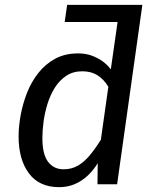

<svg xmlns="http://www.w3.org/2000/svg" viewBox="-20 -759 638 791"><path d="M464.4 -668.4H246.5L256.6 -739H557.5ZM436.5 -473.2 474.5 -739H566.5L462.5 0H381.6L382.6 -86.8Q364.6 -56.9 340.1 -34.4Q315.6 -11.9 286.6 0.1Q257.6 12.1 223.6 12.1Q141.6 12.1 99.1 -44.9Q56.6 -101.9 56.6 -197Q56.6 -238 65.1 -284.5Q73.6 -331.1 91.1 -376Q108.7 -421 137.7 -458Q166.7 -495 207.2 -517Q247.7 -539 301.7 -539Q332.7 -539 357.6 -530Q382.6 -521 402.5 -506.6Q422.5 -492.1 436.5 -473.2ZM319 -465.3Q281.1 -465.3 253.2 -446.9Q225.3 -428.4 206.4 -398.5Q187.5 -368.6 176 -332.2Q164.6 -295.8 159.6 -258.9Q154.6 -222 154.6 -190.1Q154.6 -123.3 178 -92.4Q201.4 -61.6 242.1 -61.6Q275 -61.6 300.9 -76.6Q326.8 -91.5 349.7 -119Q372.6 -146.4 395.5 -183.2L426.4 -401.7Q407.5 -432.5 381.7 -448.9Q355.8 -465.3 319 -465.3Z"/></svg>

Font: Fira Sans Variable
Style: Italic
Weight: 397
Italic angle: -8°
Designer: Carrois Corporate & Edenspiekermann AG
Foundry: Carrois Corporate GbR & Edenspiekermann AG
Version: Version 4.202